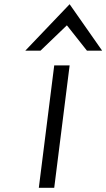

<svg xmlns="http://www.w3.org/2000/svg" viewBox="-20 -890 504 910"><path d="M100 -650H172L297 -770L392 -650H464L310 -870ZM237 0 310 -580H237L164 0Z"/></svg>

Font: Charger
Style: It
Weight: 400
Designer: Jasper
Foundry: Cannot Into Space Fonts
Version: Version 0.98